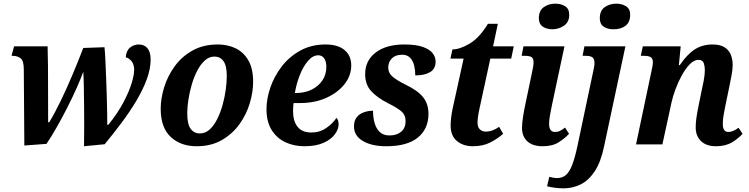

<svg xmlns="http://www.w3.org/2000/svg" viewBox="-20 -789 4094 1049"><path d="M439 10Q440 -36 440 -93Q440 -150 439.5 -208.5Q439 -267 438 -316.5Q437 -366 435 -397Q421 -358 398 -306.5Q375 -255 347 -200Q319 -145 290 -94Q261 -43 234 -3L113 6L110 -411Q110 -457 92.5 -470.5Q75 -484 50 -484H43L57 -536H240Q243 -433 242.5 -335.5Q242 -238 243 -121H249Q281 -174 313 -240.5Q345 -307 376 -380.5Q407 -454 435 -527L551 -531Q554 -501 556 -456Q558 -411 560 -359.5Q562 -308 563.5 -258Q565 -208 565.5 -168Q566 -128 566 -107H572Q624 -172 655 -231Q686 -290 699.5 -335.5Q713 -381 713 -407Q713 -438 698.5 -455Q684 -472 667 -476Q670 -513 691 -529.5Q712 -546 738 -546Q769 -546 786 -525Q803 -504 803 -464Q803 -413 782 -356Q761 -299 725 -238.5Q689 -178 644 -118Q599 -58 552 -1Z M1054 10Q967 10 912.5 -41Q858 -92 858 -195Q858 -251 877 -312.5Q896 -374 934.5 -427Q973 -480 1032 -513Q1091 -546 1170 -546Q1224 -546 1267.5 -525Q1311 -504 1337 -459Q1363 -414 1363 -342Q1363 -287 1345 -226Q1327 -165 1289 -111.5Q1251 -58 1192.5 -24Q1134 10 1054 10ZM1072 -60Q1102 -60 1125.5 -81.5Q1149 -103 1167 -139Q1185 -175 1196.5 -217Q1208 -259 1213.5 -300Q1219 -341 1219 -373Q1219 -430 1201 -455Q1183 -480 1152 -480Q1123 -480 1099.5 -459Q1076 -438 1058 -403.5Q1040 -369 1028 -328Q1016 -287 1009.5 -245.5Q1003 -204 1003 -170Q1003 -111 1021.5 -85.5Q1040 -60 1072 -60Z M1643 10Q1586 10 1539 -12Q1492 -34 1464 -79Q1436 -124 1436 -193Q1436 -249 1457 -310.5Q1478 -372 1519 -425.5Q1560 -479 1620.5 -512.5Q1681 -546 1759 -546Q1826 -546 1862.5 -515.5Q1899 -485 1899 -431Q1899 -376 1862.5 -329.5Q1826 -283 1763 -254.5Q1700 -226 1619 -226H1584Q1583 -216 1582 -205Q1581 -194 1581 -183Q1581 -127 1606 -96Q1631 -65 1681 -65Q1727 -65 1763 -90Q1799 -115 1818 -145Q1830 -134 1830 -109Q1830 -84 1810 -56Q1790 -28 1748.5 -9Q1707 10 1643 10ZM1599 -281Q1645 -281 1682 -299Q1719 -317 1741 -349Q1763 -381 1763 -424Q1763 -454 1751 -470.5Q1739 -487 1719 -487Q1689 -487 1662.5 -456Q1636 -425 1617.5 -377.5Q1599 -330 1591 -281Z M2090 10Q2010 10 1962 -19Q1914 -48 1914 -98Q1914 -130 1929 -148.5Q1944 -167 1968 -175.5Q1992 -184 2018 -184Q2018 -148 2026.5 -117.5Q2035 -87 2054.5 -68Q2074 -49 2108 -49Q2148 -49 2172 -69.5Q2196 -90 2196 -127Q2196 -161 2172.5 -181Q2149 -201 2102 -224Q2041 -255 2008 -291Q1975 -327 1975 -384Q1975 -458 2032.5 -502Q2090 -546 2189 -546Q2253 -546 2290.5 -532.5Q2328 -519 2344 -498Q2360 -477 2360 -453Q2360 -413 2330 -395Q2300 -377 2249 -377Q2249 -404 2243 -430Q2237 -456 2221 -473Q2205 -490 2177 -490Q2141 -490 2121.5 -470.5Q2102 -451 2101 -422Q2101 -390 2125.5 -369.5Q2150 -349 2197 -326Q2263 -294 2292 -257.5Q2321 -221 2321 -167Q2321 -85 2263 -37.5Q2205 10 2090 10Z M2563 10Q2511 10 2476.5 -18.5Q2442 -47 2442 -104Q2442 -123 2445 -147.5Q2448 -172 2452 -191L2513 -469H2441L2452 -519Q2492 -519 2545.5 -550.5Q2599 -582 2646 -659H2700L2674 -536H2787L2773 -469H2659L2600 -197Q2589 -147 2589 -119Q2589 -95 2601.5 -82.5Q2614 -70 2634 -70Q2654 -70 2673 -77.5Q2692 -85 2707 -96L2729 -58Q2697 -30 2657.5 -10Q2618 10 2563 10Z M2998 -629Q2967 -629 2945.5 -643.5Q2924 -658 2924 -689Q2924 -731 2951 -750Q2978 -769 3014 -769Q3045 -769 3067.5 -755Q3090 -741 3090 -708Q3090 -668 3061 -648.5Q3032 -629 2998 -629ZM2945 10Q2890 10 2861 -17Q2832 -44 2832 -90Q2832 -113 2837.5 -150Q2843 -187 2853 -232L2887 -395Q2891 -411 2893 -425Q2895 -439 2895 -449Q2895 -470 2884 -477Q2873 -484 2847 -484H2830L2840 -536H3064L2995 -212Q2989 -183 2984.5 -157.5Q2980 -132 2980 -112Q2980 -68 3012 -68Q3027 -68 3039.5 -74Q3052 -80 3067 -92L3089 -58Q3066 -33 3032 -11.5Q2998 10 2945 10Z M3331 -629Q3299 -629 3278 -643.5Q3257 -658 3257 -689Q3257 -731 3284 -750Q3311 -769 3347 -769Q3377 -769 3400 -755Q3423 -741 3423 -708Q3423 -668 3398 -648.5Q3373 -629 3331 -629ZM3064 240Q3034 240 3012.5 237Q2991 234 2969 229L2981 177Q2988 179 3000.5 181.5Q3013 184 3023 184Q3052 184 3071.5 167.5Q3091 151 3106 112.5Q3121 74 3135 8L3221 -399Q3224 -413 3226 -424Q3228 -435 3228 -445Q3228 -467 3217 -475.5Q3206 -484 3180 -484H3163L3173 -536H3397L3281 8Q3263 96 3229.5 146.5Q3196 197 3153.5 218Q3111 239 3064 240Z M3892 10Q3838 10 3809 -19Q3780 -48 3781 -96Q3781 -118 3785 -146Q3789 -174 3797 -213L3813 -292Q3818 -312 3824.5 -347Q3831 -382 3831 -407Q3831 -426 3825 -444Q3819 -462 3796 -462Q3772 -462 3749 -438.5Q3726 -415 3705.5 -378Q3685 -341 3670.5 -301.5Q3656 -262 3649 -230L3599 0H3455L3539 -399Q3542 -412 3544.5 -426Q3547 -440 3547 -450Q3547 -469 3535.5 -476.5Q3524 -484 3498 -484H3481L3492 -536H3699L3689 -433H3694Q3733 -491 3775 -518.5Q3817 -546 3873 -546Q3915 -546 3939 -530.5Q3963 -515 3973 -489.5Q3983 -464 3983 -434Q3983 -408 3976.5 -376Q3970 -344 3965 -317L3943 -211Q3937 -182 3933 -157.5Q3929 -133 3929 -112Q3929 -68 3960 -68Q3984 -68 4015 -91L4037 -58Q4015 -33 3979.5 -11.5Q3944 10 3892 10Z"/></svg>

Font: Noto Serif SemiCondensed
Style: Bold Italic
Weight: 700
Width: 4
Italic angle: -12°
Designer: Monotype Design Team
Foundry: Monotype Imaging Inc.
Version: Version 2.014